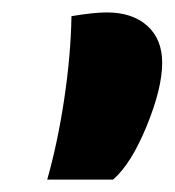

<svg xmlns="http://www.w3.org/2000/svg" viewBox="-20 -750 281 309"><path d="M95 -724Q131 -730 152 -730Q193 -730 217 -708.5Q241 -687 241 -649Q241 -608 216 -547Q191 -486 162 -461H56Q73 -521 83.5 -591.5Q94 -662 95 -724Z"/></svg>

Font: Sansita ExtraBold Italic
Style: Regular
Weight: 800
Italic angle: -11°
Designer: Pablo Cosgaya
Foundry: Omnibus-Type
Version: Version 1.006